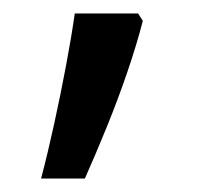

<svg xmlns="http://www.w3.org/2000/svg" viewBox="-20 -136 308 285"><path d="M192 -105Q183 -70 169 -29Q155 12 138.5 52.5Q122 93 106 129H41Q51 91 60.5 47.5Q70 4 78 -38.5Q86 -81 91 -116H185Z"/></svg>

Font: Noto Sans Meetei Mayek
Style: Regular
Weight: 400
Designer: Monotype Design Team and Neelakash Kshetrimayum
Foundry: Monotype Imaging Inc.
Version: Version 2.002